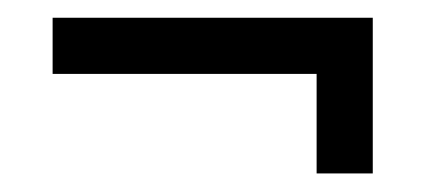

<svg xmlns="http://www.w3.org/2000/svg" viewBox="-20 -316 479 212"><path d="M329.6 -124.5V-234.4H38.1V-296.4H391.6V-124.5Z"/></svg>

Font: Harmattan Medium
Style: Regular
Weight: 500
Designer: George W. Nuss III and SIL International
Foundry: SIL International
Version: Version 4.000